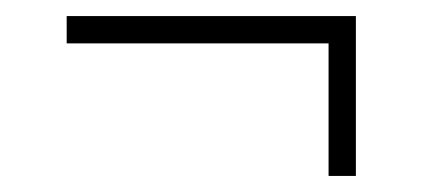

<svg xmlns="http://www.w3.org/2000/svg" viewBox="-20 -292 526 239"><path d="M389 -73V-238H63V-272H423V-73Z"/></svg>

Font: Saira Thin Condensed
Style: Regular
Weight: 100
Width: 3
Version: Version 1.101